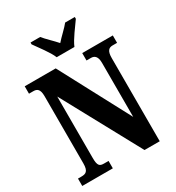

<svg xmlns="http://www.w3.org/2000/svg" viewBox="-216 -1061 1092 1191"><g transform="rotate(-30 330.0 -465.5)"><path d="M282 -771H409C427 -816 478 -880 504 -918V-931H435C415 -905 370 -865 345 -836C320 -865 276 -905 256 -931H187V-918C213 -880 264 -816 282 -771ZM20 0H239V-53H207C176 -53 163 -61 163 -118V-558L466 0H575V-596C575 -647 592 -661 619 -661H651V-714H432V-661H464C488 -661 508 -648 508 -600V-213L242 -714H20V-661H51C75 -661 96 -653 96 -600V-118C96 -61 76 -53 44 -53H20Z"/></g></svg>

Font: Noto Serif Georgian ExtraCondensed ExtraBold
Style: Regular
Weight: 800
Width: 2
Designer: Monotype Design Team, Akaki Razmadze
Foundry: Google LLC
Version: Version 2.003